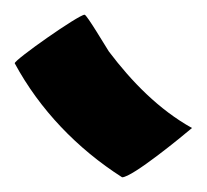

<svg xmlns="http://www.w3.org/2000/svg" viewBox="-20 -853 281 261"><path d="M241 -679C196 -704 159 -742 128 -783C124 -789 98 -833 95 -833C87 -833 0 -772 0 -767C34 -704 85 -651 146 -612C160 -612 228 -668 241 -679Z"/></svg>

Font: Eagle Lake
Style: Regular
Weight: 400
Designer: Astigmatic (AOETI)
Foundry: Astigmatic (AOETI)
Version: Version 1.000